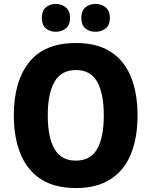

<svg xmlns="http://www.w3.org/2000/svg" viewBox="-20 -1036 768 973"><path d="M677 -451Q677 -338 643.5 -255.5Q610 -173 540.5 -128Q471 -83 364 -83Q257 -83 187.5 -128Q118 -173 84 -256Q50 -339 50 -452Q50 -623 127.5 -720.5Q205 -818 365 -818Q472 -818 541 -773.5Q610 -729 643.5 -646.5Q677 -564 677 -451ZM222 -451Q222 -341 256 -281.5Q290 -222 364 -222Q439 -222 472.5 -281Q506 -340 506 -451Q506 -562 472.5 -621.5Q439 -681 365 -681Q290 -681 256 -621Q222 -561 222 -451ZM192 -945Q192 -981 212 -998.5Q232 -1016 263 -1016Q293 -1016 314 -998Q335 -980 335 -945Q335 -910 314 -892.5Q293 -875 263 -875Q232 -875 212 -892.5Q192 -910 192 -945ZM392 -945Q392 -981 412.5 -998.5Q433 -1016 464 -1016Q495 -1016 516 -998Q537 -980 537 -945Q537 -910 516 -892.5Q495 -875 464 -875Q432 -875 412 -892.5Q392 -910 392 -945Z"/></svg>

Font: Noto Sans Telugu UI SemiCondensed ExtraBold
Style: Regular
Weight: 800
Width: 4
Designer: Jelle Bosma - Monotype Design Team
Foundry: Monotype Imaging Inc.
Version: Version 2.005; ttfautohint (v1.8.4.7-5d5b)